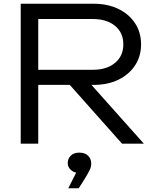

<svg xmlns="http://www.w3.org/2000/svg" viewBox="-20 -770 828 1029"><path d="M156 -396H478Q552 -396 596.5 -433Q641 -470 641 -532Q641 -595 596.5 -631.5Q552 -668 478 -668H143L185 -718V0H91V-750H481Q557 -750 614 -722.5Q671 -695 703.5 -646Q736 -597 736 -532Q736 -468 703.5 -419Q671 -370 614 -342.5Q557 -315 481 -315H156ZM322 -351H438L751 0H634ZM346 239 401 130 405 157Q378 157 360.5 141.5Q343 126 343 104Q343 80 359.5 64Q376 48 405 48Q436 48 452.5 65Q469 82 469 106Q469 124 461 140.5Q453 157 433 190L402 239Z"/></svg>

Font: Unbounded Light
Style: Regular
Weight: 300
Designer: Luke Prowse, Jean-Baptiste Morizot, Fátima Lázaro, Florian Runge
Foundry: NaN
Version: Version 1.700